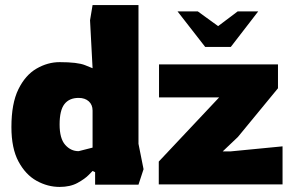

<svg xmlns="http://www.w3.org/2000/svg" viewBox="-20 -727 1154 757"><path d="M215 10Q168 10 124.5 -14Q81 -38 53 -90Q25 -142 25 -226Q25 -319 52.5 -375Q80 -431 124 -456.5Q168 -482 215 -482Q286 -482 315.5 -470Q345 -458 345 -458L335 -647L345 -707H526V-160L546 -60L526 1H355V-48L345 -53Q345 -53 330 -37.5Q315 -22 286 -6Q257 10 215 10ZM290 -131 345 -145V-291Q345 -314 330 -327.5Q315 -341 290 -341Q253 -341 234 -316.5Q215 -292 215 -236Q215 -181 237 -156Q259 -131 290 -131ZM606 0V-90L844 -343H607V-473H1076V-379L918 -187L858 -130H888L1094 -150V0ZM680 -682 789 -542H890L998 -682H917L840 -624L760 -682Z"/></svg>

Font: Rowdies
Style: Regular
Weight: 400
Designer: Jaikishan Patel
Version: Version 1.000; ttfautohint (v1.8.3)